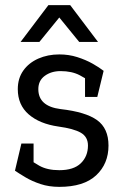

<svg xmlns="http://www.w3.org/2000/svg" viewBox="-20 -720 481 748"><path d="M211 8V-57Q267.2 -57 294.9 -84Q322.7 -111 322.7 -153Q322.7 -186.7 295.1 -202.8Q267.5 -218.8 207.7 -227L216 -295Q313.8 -284 358.2 -252Q402.7 -220 402.7 -153Q402.7 -82 354.6 -37Q306.5 8 211 8ZM211 -508 216 -443Q179.8 -443 154.6 -424.6Q129.3 -406.2 129.3 -372.7Q129.3 -306 216 -295L207.7 -227Q134.2 -237.5 91.8 -274.4Q49.3 -311.3 49.3 -372.7Q49.3 -414.8 70.8 -445.1Q92.2 -475.3 129.2 -491.7Q166.2 -508 211 -508ZM38.3 -55 80 -109Q102 -92 133 -74.5Q164 -57 211 -57V8Q170.7 8 137.8 -3Q104.8 -14 79.6 -29Q54.3 -44 38.3 -55ZM342 -395.3Q321.7 -410.5 290.8 -426.8Q260 -443 216 -443L211 -508Q248.2 -508 281.1 -497.5Q314 -487 340.4 -472.2Q366.8 -457.3 383.7 -444ZM110.8 -160.8V-55H38.3L63.3 -160.8ZM311.3 -342.3 311.2 -443.8 383.7 -444 359 -342.3ZM171.8 -700H253.5L361.8 -556.7H288.5ZM250.2 -700 133.5 -556.7H60.2L168.5 -700Z"/></svg>

Font: Epunda Slab Light
Style: Regular
Weight: 300
Designer: Simon Atzbach
Foundry: typofactur
Version: Version 1.102